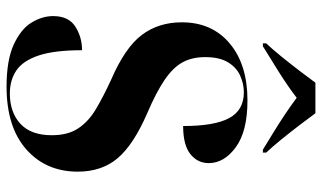

<svg xmlns="http://www.w3.org/2000/svg" viewBox="-218 -753 981 585"><g transform="rotate(90 272.5 -460.5)"><path d="M244 10Q163 10 115.5 -12Q68 -34 48.5 -66.5Q29 -99 29 -132Q29 -179 61 -199.5Q93 -220 133 -220Q133 -136 149 -88Q165 -40 194.5 -20Q224 0 265 0Q322 0 357 -32Q392 -64 392 -128Q392 -177 371 -208.5Q350 -240 312 -262.5Q274 -285 222 -309Q125 -351 86.5 -402Q48 -453 48 -524Q48 -616 112.5 -670Q177 -724 286 -724Q380 -724 428.5 -688.5Q477 -653 477 -606Q477 -572 449.5 -550Q422 -528 364 -528Q364 -623 340 -668Q316 -713 261 -713Q236 -713 211 -702Q186 -691 170 -665Q154 -639 154 -595Q154 -555 170 -526Q186 -497 223.5 -471.5Q261 -446 324 -419Q421 -377 462 -328.5Q503 -280 503 -207Q503 -110 435 -50Q367 10 244 10ZM112 -781Q130 -800 151.5 -826.5Q173 -853 194.5 -881Q216 -909 232 -931H325Q341 -909 362.5 -881Q384 -853 405.5 -826.5Q427 -800 445 -781V-771H436Q415 -784 387 -801Q359 -818 330.5 -837Q302 -856 278 -874Q243 -847 197.5 -818.5Q152 -790 121 -771H112Z"/></g></svg>

Font: Noto Serif Display SemiCondensed
Style: Bold
Weight: 700
Width: 4
Designer: Monotype Design Team
Foundry: Monotype Imaging Inc.
Version: Version 2.009